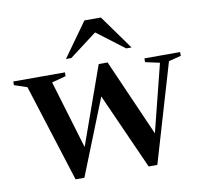

<svg xmlns="http://www.w3.org/2000/svg" viewBox="-84 -805 959 902"><g transform="rotate(-10 395.0 -354.0)"><path d="M690.5 -460.5 622 -475.5V-493.5H792.5V-475.5L733.5 -460.5L595 10H553.5L377 -385L406 -389L247 10H205L57.5 -455.5L-3.5 -476V-493.5H243V-475.5L175.5 -457.5L281.5 -104.5L257 -86.5L406 -504.5H448.5L622 -109.5L596.5 -86.5ZM258.5 -554.5 375.5 -718H454L571.5 -554.5H546L395.5 -668.5H434.5L284 -554.5Z"/></g></svg>

Font: Newsreader 60pt Medium
Style: Regular
Weight: 500
Designer: Hugues Gentile
Foundry: Production Type
Version: Version 1.003